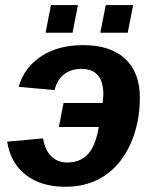

<svg xmlns="http://www.w3.org/2000/svg" viewBox="-20 -712 592 742"><path d="M301.3 -537.6Q407.2 -537.6 463.9 -484.6Q520.5 -431.6 520.5 -334.5Q520.5 -236.3 483.9 -154.8Q446.8 -73.7 382.8 -32Q318.8 9.8 232.9 9.8Q138.7 9.8 79.6 -36.1Q20.5 -82 7.8 -164.6L146.5 -177.2Q153.8 -131.8 178.2 -107.9Q202.6 -84 239.7 -84Q291 -84 320.6 -117.2Q350.1 -150.4 361.8 -221.2H207.5L225.6 -314H377L379.4 -346.2Q379.4 -445.8 294.9 -445.8Q255.4 -445.8 228.3 -425.5Q201.2 -405.3 190.9 -363.8L52.2 -376.5Q73.2 -450.7 138.7 -494.1Q204.1 -537.6 301.3 -537.6ZM494.6 -692.4 473.6 -585.4H367.7L388.7 -692.4ZM281.2 -692.4 260.3 -585.4H156.2L176.8 -692.4Z"/></svg>

Font: Arimo
Style: Bold Italic
Weight: 700
Italic angle: -12°
Designer: Steve Matteson
Foundry: Monotype Imaging Inc.
Version: Version 1.33